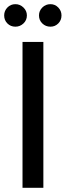

<svg xmlns="http://www.w3.org/2000/svg" viewBox="-35 -901 315 921"><path d="M73 0V-700H173V0ZM39 -773Q16 -773 0.5 -788.5Q-15 -804 -15 -827Q-15 -849 0.5 -865Q16 -881 39 -881Q61 -881 77.5 -865Q94 -849 94 -827Q94 -804 77.5 -788.5Q61 -773 39 -773ZM207 -773Q184 -773 168 -788.5Q152 -804 152 -827Q152 -849 168 -865Q184 -881 207 -881Q229 -881 244.5 -865Q260 -849 260 -827Q260 -804 244.5 -788.5Q229 -773 207 -773Z"/></svg>

Font: DM Sans 16pt Medium
Style: Regular
Weight: 500
Version: Version 4.004;gftools[0.9.30]